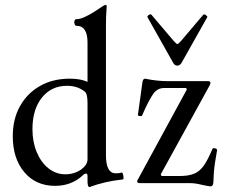

<svg xmlns="http://www.w3.org/2000/svg" viewBox="-20 -745 914 781"><path d="M344 16Q336 16 336 -8V-28Q336 -39 331 -39Q324 -39 317 -32Q271 11 204 11Q126 11 79 -44.5Q32 -100 32 -191Q32 -261 61.5 -313.5Q91 -366 143 -395.5Q195 -425 264 -425Q288 -425 305.5 -421.5Q323 -418 336 -412V-572Q336 -640 291 -640Q286 -640 283.5 -647Q281 -654 283 -660.5Q285 -667 291 -667Q306 -667 326 -676.5Q346 -686 364 -697.5Q382 -709 389 -714Q405 -725 409 -725Q414 -725 414 -720Q412 -694 411.5 -677Q411 -660 411 -641V-113Q411 -40 451 -40Q466 -40 475 -43Q478 -44 480 -37Q482 -30 482.5 -23Q483 -16 479 -15Q442 -11 409 -3.5Q376 4 344 16ZM246 -36Q282 -36 311 -56Q336 -75 336 -97V-326Q336 -364 325 -372Q296 -396 253 -396Q189 -396 150.5 -348Q112 -300 112 -220Q112 -168 129.5 -126Q147 -84 177.5 -60Q208 -36 246 -36ZM835 13Q831 13 802 7Q774 0 755 0H550Q538 0 538 -7Q538 -12 542 -17L740 -381L737 -387H647Q621 -387 604 -364Q596 -353 584 -330.5Q572 -308 558 -275Q557 -272 548.5 -273Q540 -274 541 -278L559 -408Q561 -425 570 -425Q594 -420 617 -417.5Q640 -415 658 -415H825Q836 -415 836 -408Q836 -404 833 -398L634 -36L637 -29H710Q748 -29 771 -39Q794 -49 810.5 -73.5Q827 -98 844 -139Q846 -144 855 -141.5Q864 -139 863 -134Q852 -74 850 -44Q848 -14 848 -5Q848 13 835 13ZM701 -478Q690 -478 683 -492L580 -675Q578 -679 585 -684Q592 -689 596 -685L687 -578Q698 -566 701 -566Q706 -566 716 -578L806 -684Q810 -689 817.5 -683.5Q825 -678 823 -675L720 -492Q713 -478 701 -478Z"/></svg>

Font: Junicode
Style: Regular
Weight: 400
Designer: Peter S. Baker
Version: Version 2.100; ttfautohint (v1.8.4)